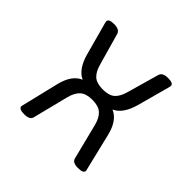

<svg xmlns="http://www.w3.org/2000/svg" viewBox="-155 -760 919 919"><g transform="rotate(45 305.0 -300.0)"><path d="M211 -197 166 -18Q161 5 123.5 5Q86 5 86 -13L133 -208Q152 -288 204 -310Q155 -332 133 -412L96 -548Q86 -583 86 -587Q86 -605 122.5 -605Q159 -605 166 -582L211 -423Q222 -382 242.5 -363.5Q263 -345 305 -345Q347 -345 367.5 -363.5Q388 -382 399 -423L444 -582Q451 -605 487.5 -605Q524 -605 524 -587Q524 -583 514 -548L477 -412Q455 -332 406 -310Q458 -288 477 -208L524 -13Q524 5 486.5 5Q449 5 444 -18L399 -197Q389 -237 368 -256Q347 -275 305 -275Q263 -275 242 -256Q221 -237 211 -197Z"/></g></svg>

Font: Offside
Style: Regular
Weight: 400
Designer: Eduardo Rodriguez Tunni
Foundry: Eduardo Rodriguez Tunni
Version: Version 1.001